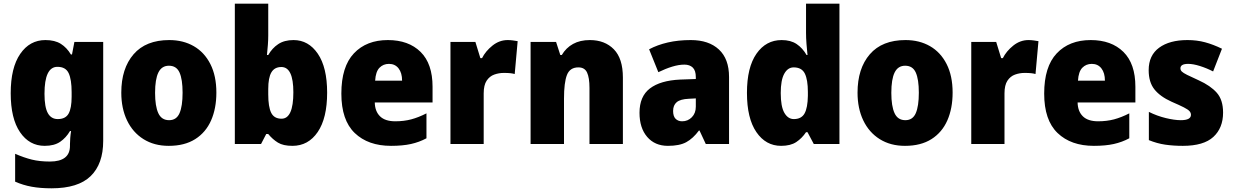

<svg xmlns="http://www.w3.org/2000/svg" viewBox="-20 -846 6679 1040"><path d="M226 -629Q277 -629 309.5 -608.5Q342 -588 364 -551H370L383 -619H539V-83Q539 42 471 108Q403 174 259 174Q199 174 152 165.5Q105 157 62 138V-13Q110 8 152.5 18.5Q195 29 250 29Q359 29 359 -56V-65Q359 -79 360.5 -98.5Q362 -118 365 -136H359Q338 -100 306 -78Q274 -56 222 -56Q139 -56 88.5 -130Q38 -204 38 -341Q38 -479 89.5 -554Q141 -629 226 -629ZM291 -484Q221 -484 221 -338Q221 -266 239 -233.5Q257 -201 293 -201Q335 -201 351.5 -230.5Q368 -260 368 -322V-347Q368 -415 352 -449.5Q336 -484 291 -484Z M1152 -344Q1152 -259 1123.5 -194Q1095 -129 1037.5 -92.5Q980 -56 894 -56Q815 -56 757 -92.5Q699 -129 668 -194Q637 -259 637 -344Q637 -475 703.5 -552Q770 -629 897 -629Q972 -629 1029.5 -596Q1087 -563 1119.5 -499Q1152 -435 1152 -344ZM820 -343Q820 -271 837.5 -233Q855 -195 896 -195Q936 -195 952.5 -233Q969 -271 969 -344Q969 -416 952.5 -453Q936 -490 895 -490Q856 -490 838 -453.5Q820 -417 820 -343Z M1433 -654Q1433 -630 1431 -603Q1429 -576 1426 -548H1433Q1454 -585 1487 -607Q1520 -629 1570 -629Q1651 -629 1701.5 -555Q1752 -481 1752 -344Q1752 -206 1701 -131Q1650 -56 1564 -56Q1514 -56 1485.5 -73.5Q1457 -91 1433 -120H1422L1394 -66H1252V-826H1433ZM1504 -483Q1467 -483 1450 -454Q1433 -425 1433 -364V-335Q1433 -267 1449 -235Q1465 -203 1505 -203Q1569 -203 1569 -346Q1569 -483 1504 -483Z M2081 -629Q2193 -629 2258 -565Q2323 -501 2323 -376V-291H2010Q2011 -243 2038.5 -216Q2066 -189 2121 -189Q2168 -189 2207.5 -199.5Q2247 -210 2290 -232V-97Q2251 -76 2206 -66Q2161 -56 2098 -56Q1974 -56 1901.5 -125.5Q1829 -195 1829 -339Q1829 -485 1897 -557Q1965 -629 2081 -629ZM2087 -500Q2056 -500 2035.5 -479Q2015 -458 2012 -409H2158Q2158 -451 2139 -475.5Q2120 -500 2087 -500Z M2730 -629Q2744 -629 2758.5 -627Q2773 -625 2784 -623L2768 -445Q2758 -448 2744.5 -449.5Q2731 -451 2709 -451Q2682 -451 2657 -442Q2632 -433 2616 -409Q2600 -385 2600 -340V-66H2420V-619H2555L2582 -531H2591Q2610 -569 2647.5 -599Q2685 -629 2730 -629Z M3175 -629Q3256 -629 3305 -579Q3354 -529 3354 -426V-66H3173V-370Q3173 -425 3160 -453Q3147 -481 3113 -481Q3067 -481 3051 -440Q3035 -399 3035 -312V-66H2854V-619H2992L3015 -548H3023Q3046 -587 3084 -608Q3122 -629 3175 -629Z M3722 -629Q3819 -629 3874 -578Q3929 -527 3929 -429V-66H3803L3769 -139H3766Q3734 -96 3697.5 -76Q3661 -56 3598 -56Q3527 -56 3485.5 -104.5Q3444 -153 3444 -235Q3444 -324 3500.5 -367Q3557 -410 3664 -415L3749 -418V-428Q3749 -464 3732.5 -480Q3716 -496 3687 -496Q3657 -496 3621 -485Q3585 -474 3546 -455L3496 -579Q3541 -603 3597.5 -616Q3654 -629 3722 -629ZM3711 -311Q3665 -309 3645.5 -292.5Q3626 -276 3626 -245Q3626 -216 3639.5 -202.5Q3653 -189 3675 -189Q3706 -189 3727.5 -211Q3749 -233 3749 -268V-313Z M4211 -56Q4128 -56 4077 -130.5Q4026 -205 4026 -343Q4026 -481 4077.5 -555Q4129 -629 4214 -629Q4263 -629 4295 -607.5Q4327 -586 4349 -548H4354Q4351 -575 4348.5 -608Q4346 -641 4346 -669V-826H4527V-66H4388L4354 -130H4346Q4324 -97 4293 -76.5Q4262 -56 4211 -56ZM4280 -201Q4321 -201 4338 -231.5Q4355 -262 4356 -327V-348Q4356 -414 4339.5 -447.5Q4323 -481 4279 -481Q4247 -481 4228 -446.5Q4209 -412 4209 -342Q4209 -269 4228.5 -235Q4248 -201 4280 -201Z M5140 -344Q5140 -259 5111.5 -194Q5083 -129 5025.5 -92.5Q4968 -56 4882 -56Q4803 -56 4745 -92.5Q4687 -129 4656 -194Q4625 -259 4625 -344Q4625 -475 4691.5 -552Q4758 -629 4885 -629Q4960 -629 5017.5 -596Q5075 -563 5107.5 -499Q5140 -435 5140 -344ZM4808 -343Q4808 -271 4825.5 -233Q4843 -195 4884 -195Q4924 -195 4940.5 -233Q4957 -271 4957 -344Q4957 -416 4940.5 -453Q4924 -490 4883 -490Q4844 -490 4826 -453.5Q4808 -417 4808 -343Z M5551 -629Q5565 -629 5579.5 -627Q5594 -625 5605 -623L5589 -445Q5579 -448 5565.5 -449.5Q5552 -451 5530 -451Q5503 -451 5478 -442Q5453 -433 5437 -409Q5421 -385 5421 -340V-66H5241V-619H5376L5403 -531H5412Q5431 -569 5468.5 -599Q5506 -629 5551 -629Z M5888 -629Q6000 -629 6065 -565Q6130 -501 6130 -376V-291H5817Q5818 -243 5845.5 -216Q5873 -189 5928 -189Q5975 -189 6014.5 -199.5Q6054 -210 6097 -232V-97Q6058 -76 6013 -66Q5968 -56 5905 -56Q5781 -56 5708.5 -125.5Q5636 -195 5636 -339Q5636 -485 5704 -557Q5772 -629 5888 -629ZM5894 -500Q5863 -500 5842.5 -479Q5822 -458 5819 -409H5965Q5965 -451 5946 -475.5Q5927 -500 5894 -500Z M6605 -236Q6605 -153 6552.5 -104.5Q6500 -56 6387 -56Q6335 -56 6291 -62.5Q6247 -69 6203 -87V-240Q6247 -218 6294.5 -206.5Q6342 -195 6376 -195Q6431 -195 6431 -224Q6431 -235 6423 -244Q6415 -253 6392.5 -264.5Q6370 -276 6326 -295Q6264 -323 6233 -362Q6202 -401 6202 -466Q6202 -546 6258.5 -587.5Q6315 -629 6412 -629Q6463 -629 6507.5 -617Q6552 -605 6599 -582L6551 -459Q6516 -477 6479.5 -488.5Q6443 -500 6416 -500Q6374 -500 6374 -476Q6374 -466 6381.5 -458.5Q6389 -451 6410 -440.5Q6431 -430 6473 -411Q6537 -382 6571 -343.5Q6605 -305 6605 -236Z"/></svg>

Font: Noto Sans Malayalam UI SemiCondensed Black
Style: Regular
Weight: 900
Width: 4
Designer: Jelle Bosma - Monotype Design Team
Foundry: Monotype Imaging Inc.
Version: Version 2.104; ttfautohint (v1.8.4.7-5d5b)